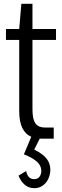

<svg xmlns="http://www.w3.org/2000/svg" viewBox="-20 -736 327 1019"><path d="M152.3 -523.9V-159.2Q152.3 -122.6 158.9 -100.8Q165.5 -79.1 180.2 -69.1Q194.8 -59.1 220.7 -59.1H265.1V0H201.7Q194.3 0 190.9 -0.5L161.6 58.1Q205.1 79.1 226.1 104.5Q247.1 129.9 247.1 165Q247.1 189.9 236.8 212.4Q226.6 234.9 207 248.8Q187.5 262.7 162.1 262.7Q132.3 262.7 110.8 244.1Q89.4 225.6 78.6 195.8L118.7 171.9Q122.6 191.9 133.1 203.4Q143.6 214.8 161.1 214.8Q180.7 214.8 189.9 201.7Q199.2 188.5 199.2 170.9Q199.2 142.6 175.8 121.8Q152.3 101.1 106.9 83L146 -10.3Q82 -37.6 82 -145.5V-523.9H11.7V-582H82L93.3 -715.8H152.3V-582H277.3V-523.9Z"/></svg>

Font: Decalotype Light
Style: Regular
Weight: 300
Designer: Alfredo Marco Pradil
Foundry: Alfredo Marco Pradil
Version: Version 1.0